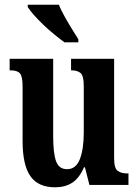

<svg xmlns="http://www.w3.org/2000/svg" viewBox="-20 -786 588 816"><path d="M214 10Q142 10 109 -37.5Q76 -85 76 -187V-417Q76 -461 65 -474Q54 -487 24 -487H21V-536H206V-207Q206 -136 218 -101.5Q230 -67 265 -67Q303 -67 319.5 -110Q336 -153 336 -223V-420Q336 -465 322 -476Q308 -487 285 -487H282V-536H465V-114Q465 -70 480.5 -59.5Q496 -49 519 -49H526V0H360L341 -75H337Q317 -29 287 -9.5Q257 10 214 10ZM254 -606Q235 -620 211 -639.5Q187 -659 164 -681Q141 -703 123.5 -723Q106 -743 98 -756V-766H230Q239 -744 254 -717Q269 -690 285 -664Q301 -638 313 -619V-606Z"/></svg>

Font: Noto Serif Thai ExtraCondensed
Style: Bold
Weight: 700
Width: 2
Designer: Monotype Design Team
Foundry: Monotype Imaging Inc.
Version: Version 2.002; ttfautohint (v1.8.4.7-5d5b)